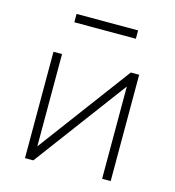

<svg xmlns="http://www.w3.org/2000/svg" viewBox="-102 -757 769 844"><g transform="rotate(15 283.0 -335.5)"><path d="M88 0V-484H127V-64L440 -484H478V0H439V-420L126 0ZM143 -633V-671H423V-633Z"/></g></svg>

Font: Nunito Sans ExtraLight
Style: Regular
Weight: 200
Designer: Vernon Adams
Foundry: Vernon Adams
Version: Version 3.006; ttfautohint (v1.8.3)